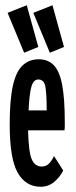

<svg xmlns="http://www.w3.org/2000/svg" viewBox="-20 -702 290 732"><path d="M135 10Q78 10 47.5 -43.5Q17 -97 17 -227Q17 -320 29 -374.5Q41 -429 66 -452.5Q91 -476 128 -476Q163 -476 185 -453.5Q207 -431 217 -378.5Q227 -326 227 -236Q227 -226 227 -219.5Q227 -213 226 -205H87Q89 -124 100.5 -96Q112 -68 138 -67Q156 -67 167 -78.5Q178 -90 186 -107L221 -52Q208 -26 186 -8Q164 10 135 10ZM89 -281H158Q158 -344 153 -371.5Q148 -399 126 -399Q108 -399 100 -372.5Q92 -346 89 -281ZM72 -501 9 -653 82 -682 126 -523ZM170 -501 107 -653 180 -682 224 -523Z"/></svg>

Font: Inconsolata UltraCondensed Bold
Style: Regular
Weight: 700
Width: 1
Monospace: yes
Designer: Raph Levien, Cyreal, Brenton Simpson
Foundry: Raph Levien, Cyreal, Google
Version: Version 3.001; ttfautohint (v1.8.2.53-6de2)